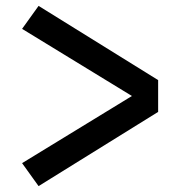

<svg xmlns="http://www.w3.org/2000/svg" viewBox="-20 -666 640 652"><path d="M111 -34 55 -112 428 -340 55 -568 111 -646 517 -394V-286Z"/></svg>

Font: Iosevka SS04 Semibold Extended
Style: Regular
Weight: 600
Width: 7
Monospace: yes
Designer: Belleve Invis
Foundry: Belleve Invis
Version: Version 19.0.0; ttfautohint (v1.8.4)